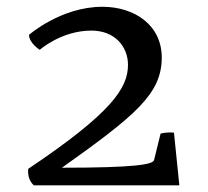

<svg xmlns="http://www.w3.org/2000/svg" viewBox="-20 -555 622 575"><path d="M64.5 -49.3C61 -15.1 81.5 0 81.5 0H517.1L501 -157.7C478 -160.2 460.9 -154.8 460.9 -154.8L441.4 -75.7C438 -62.5 386.2 -52.7 165.5 -52.7C387.2 -210.4 464.4 -274.4 464.4 -382.8C464.4 -479.5 383.3 -534.7 286.6 -534.7C162.6 -534.7 66.9 -450.7 66.9 -450.7C66.9 -425.8 99.1 -405.8 99.1 -405.8C99.1 -405.8 163.6 -463.4 253.9 -463.4C323.2 -463.4 363.3 -416 363.3 -360.8C363.3 -291 314 -216.8 64.5 -49.3Z"/></svg>

Font: Trykker
Style: Regular
Weight: 400
Designer: Magnus Gaarde
Foundry: Magnus Gaarde
Version: Version 1.001